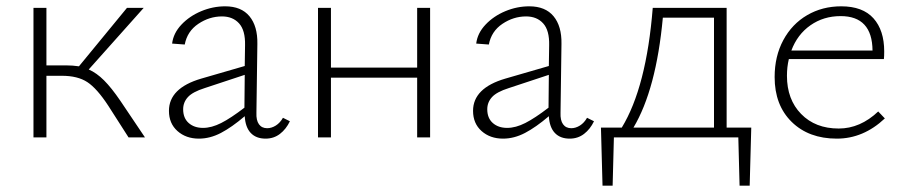

<svg xmlns="http://www.w3.org/2000/svg" viewBox="-20 -435 2870 608"><path d="M439 0H387L323 -100Q287 -155 256.5 -175Q226 -195 176 -195H127V0H86V-410H127V-228H188Q210 -228 230 -225L382 -410H435L261 -215Q286 -204 309.5 -180.5Q333 -157 361 -116Z M898 -51Q886 -26 866.5 -11Q847 4 821 4Q791 4 774 -14Q757 -32 755 -67Q714 -32 679.5 -14Q645 4 610 4Q569 4 542 -20Q515 -44 515 -84Q515 -156 617 -186L755 -226L756 -292Q757 -339 737 -361Q717 -383 683 -383Q643 -383 608 -359.5Q573 -336 565 -294L525 -297Q529 -330 554.5 -357Q580 -384 617 -399.5Q654 -415 693 -415Q744 -415 770 -383.5Q796 -352 795 -296L792 -78Q791 -54 800 -41.5Q809 -29 826 -29Q840 -29 853.5 -37.5Q867 -46 876 -62ZM623 -30Q650 -30 680.5 -45.5Q711 -61 754 -94L755 -198L628 -156Q590 -144 575 -127.5Q560 -111 560 -89Q560 -61 577.5 -45.5Q595 -30 623 -30Z M1342 -410V0H1301V-189H1028V0H987V-410H1028V-221H1301V-410Z M1861 -51Q1849 -26 1829.5 -11Q1810 4 1784 4Q1754 4 1737 -14Q1720 -32 1718 -67Q1677 -32 1642.5 -14Q1608 4 1573 4Q1532 4 1505 -20Q1478 -44 1478 -84Q1478 -156 1580 -186L1718 -226L1719 -292Q1720 -339 1700 -361Q1680 -383 1646 -383Q1606 -383 1571 -359.5Q1536 -336 1528 -294L1488 -297Q1492 -330 1517.5 -357Q1543 -384 1580 -399.5Q1617 -415 1656 -415Q1707 -415 1733 -383.5Q1759 -352 1758 -296L1755 -78Q1754 -54 1763 -41.5Q1772 -29 1789 -29Q1803 -29 1816.5 -37.5Q1830 -46 1839 -62ZM1586 -30Q1613 -30 1643.5 -45.5Q1674 -61 1717 -94L1718 -198L1591 -156Q1553 -144 1538 -127.5Q1523 -111 1523 -89Q1523 -61 1540.5 -45.5Q1558 -30 1586 -30Z M2354 153H2322L2318 0H1924L1920 153H1888L1883 -31H1949Q2027 -159 2047 -410H2281V-31H2359ZM2241 -31V-379H2079Q2058 -152 1986 -31Z M2782 -60Q2714 4 2630 4Q2541 4 2487 -49Q2433 -102 2433 -191Q2433 -257 2460.5 -308Q2488 -359 2536 -387Q2584 -415 2644 -415Q2712 -415 2746 -377Q2780 -339 2780 -272Q2780 -256 2779 -248H2478Q2472 -223 2472 -195Q2472 -120 2517 -74Q2562 -28 2636 -28Q2704 -28 2761 -82ZM2486 -275H2743Q2742 -384 2642 -384Q2588 -384 2546.5 -355Q2505 -326 2486 -275Z"/></svg>

Font: Ysabeau Light
Style: Regular
Weight: 300
Designer: Christian Thalmann (Catharsis Fonts)
Version: Version 0.003